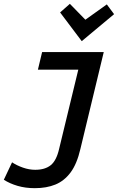

<svg xmlns="http://www.w3.org/2000/svg" viewBox="-51 -794 631 1003"><path d="M131 189Q82 189 41 177Q0 165 -31 145L12 54Q36 70 68.5 81.5Q101 93 133 93Q184 93 214 69Q244 45 258 -17L358 -430H147L169 -522H491L369 -16Q351 62 318 106.5Q285 151 238.5 170Q192 189 131 189ZM376 -579 263 -729 314 -774 395 -691 507 -771 545 -720Z"/></svg>

Font: Ubuntu Sans Mono Medium
Style: Italic
Weight: 500
Italic angle: -13.5°
Monospace: yes
Designer: Dalton Maag Ltd
Foundry: Dalton Maag Ltd
Version: Version 1.006